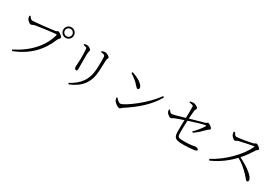

<svg xmlns="http://www.w3.org/2000/svg" viewBox="86 -2030 4787 3292"><g transform="rotate(30 2480.0 -384.0)"><path d="M777 -717C777 -658 823 -612 882 -612C939 -612 986 -658 986 -717C986 -775 939 -821 882 -821C823 -821 777 -775 777 -717ZM808 -717C808 -757 841 -789 882 -789C921 -789 954 -757 954 -717C954 -676 921 -644 882 -644C841 -644 808 -676 808 -717ZM245 -583C210 -583 189 -616 175 -640L155 -632C157 -604 161 -590 166 -578C176 -555 221 -512 248 -512C267 -512 287 -529 316 -535C373 -548 670 -587 709 -587C720 -587 726 -586 722 -569C657 -332 477 -126 187 19L202 43C492 -72 669 -258 771 -509C785 -542 812 -552 812 -571C812 -598 745 -648 719 -648C704 -648 698 -633 675 -628C629 -619 296 -583 245 -583Z M1325 53C1545 -35 1655 -180 1665 -410C1668 -472 1671 -567 1674 -626C1675 -659 1691 -663 1691 -684C1691 -703 1631 -740 1593 -740C1577 -740 1552 -733 1531 -725L1532 -705C1559 -702 1582 -699 1592 -693C1611 -684 1613 -670 1614 -653C1618 -583 1616 -508 1611 -413C1599 -207 1507 -72 1311 31ZM1211 -661C1232 -657 1246 -655 1262 -649C1279 -643 1280 -635 1282 -610C1285 -574 1288 -478 1287 -432C1285 -348 1278 -306 1278 -279C1278 -247 1292 -220 1312 -220C1326 -220 1339 -230 1339 -264C1339 -299 1336 -529 1340 -572C1343 -608 1352 -617 1352 -634C1352 -657 1299 -690 1263 -690C1250 -690 1229 -686 1210 -681Z M2174 -678 2161 -656C2247 -601 2288 -567 2337 -510C2363 -481 2374 -471 2387 -471C2403 -471 2414 -482 2414 -502C2414 -573 2283 -643 2174 -678ZM2830 -586C2688 -368 2328 -104 2258 -104C2227 -104 2195 -135 2164 -171L2148 -160C2150 -147 2159 -116 2168 -101C2188 -72 2247 -28 2281 -28C2301 -28 2313 -52 2329 -62C2545 -202 2733 -358 2854 -570Z M3050 -441 3033 -436C3033 -418 3033 -399 3040 -387C3052 -361 3104 -322 3124 -322C3151 -322 3150 -335 3184 -350C3229 -369 3302 -393 3353 -410C3351 -344 3348 -244 3350 -171C3353 -43 3411 -36 3563 -36C3631 -36 3715 -44 3759 -51C3786 -56 3805 -63 3805 -78C3805 -101 3769 -112 3745 -112C3720 -112 3678 -91 3536 -91C3408 -91 3399 -99 3397 -181C3395 -240 3398 -336 3402 -426C3493 -456 3652 -507 3709 -516C3723 -518 3727 -511 3719 -499C3689 -446 3631 -374 3566 -310L3584 -293C3663 -347 3734 -419 3771 -458C3795 -482 3820 -484 3820 -503C3820 -526 3758 -574 3730 -574C3717 -574 3711 -557 3683 -549C3620 -532 3490 -496 3404 -471C3408 -538 3412 -597 3416 -628C3419 -656 3438 -667 3438 -689C3438 -709 3376 -745 3344 -745C3324 -745 3299 -742 3276 -735L3277 -715C3325 -710 3355 -706 3357 -680C3359 -638 3356 -539 3355 -456C3288 -436 3144 -392 3108 -392C3085 -392 3070 -411 3050 -441Z M4182 -659C4185 -631 4192 -611 4197 -600C4209 -577 4248 -537 4273 -537C4296 -537 4299 -554 4330 -562C4385 -575 4527 -607 4605 -620C4616 -622 4622 -620 4617 -607C4521 -401 4288 -169 4052 -47L4068 -22C4248 -99 4386 -216 4479 -314C4567 -263 4637 -206 4708 -131C4766 -71 4778 -38 4802 -38C4821 -38 4829 -51 4829 -68C4829 -145 4662 -261 4502 -339C4577 -422 4637 -515 4671 -569C4684 -590 4711 -596 4711 -614C4711 -634 4651 -680 4624 -680C4610 -680 4600 -664 4580 -658C4523 -643 4321 -607 4269 -607C4236 -607 4220 -645 4205 -668Z"/></g></svg>

Font: Kiri Minchoo Light
Style: Regular
Weight: 300
Designer: Ryoko NISHIZUKA 西塚涼子 (kana & ideographs); Frank Grießhammer (Latin, Greek & Cyrillic);
akenotsuki.com/eyeben/fonts/ (U+
Foundry: Adobe
akenotsuki.com/eyeben/fonts/
Version: Version 4.002;hotconv 1.0.119;makeotfexe 2.5.65604